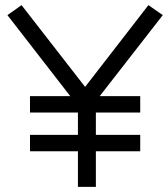

<svg xmlns="http://www.w3.org/2000/svg" viewBox="-20 -729 655 749"><path d="M354 -290H527V-354H369L615 -670L559 -709L312 -390L64 -709L9 -670L254 -354H97V-290H284V-203H97V-139H284V0H354V-139H527V-203H354Z"/></svg>

Font: LilGrotesk
Style: Regular
Weight: 400
Designer: Bastien Sozeau
Foundry: NBR — Bastien Sozeau
Version: Version 2.001